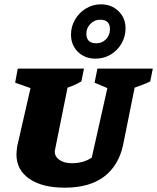

<svg xmlns="http://www.w3.org/2000/svg" viewBox="-20 -856 726 887"><path d="M279 11Q175 11 115.5 -30Q56 -71 56 -143Q56 -152 57.5 -163.5Q59 -175 59 -178L121 -449L50 -474L62 -539H368L356 -480Q341 -471 326.5 -464.5Q312 -458 292 -451L235 -168Q234 -163 233.5 -161.5Q233 -160 233 -156Q233 -132 255 -117Q277 -102 312 -102Q340 -102 363.5 -109Q387 -116 404 -128L476 -449L417 -474L430 -539H686L674 -480Q656 -471 644 -466.5Q632 -462 602 -451L549 -188Q529 -92 461.5 -40.5Q394 11 279 11ZM421 -585Q372 -585 340 -616.5Q308 -648 308 -696Q308 -734 327 -766Q346 -798 377.5 -817Q409 -836 446 -836Q495 -836 527.5 -804.5Q560 -773 560 -725Q560 -687 541.5 -655Q523 -623 491.5 -604Q460 -585 421 -585ZM425 -656Q452 -656 470 -675Q488 -694 488 -721Q488 -765 443 -765Q417 -765 398 -746Q379 -727 379 -700Q379 -656 425 -656Z"/></svg>

Font: Piazzolla SC ExtraBold
Style: Italic
Weight: 800
Italic angle: -11.3°
Designer: Juan Pablo del Peral
Foundry: Huerta Tipografica
Version: Version 1.330